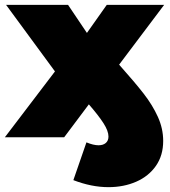

<svg xmlns="http://www.w3.org/2000/svg" viewBox="-22 -567 702 793"><path d="M470 -300Q535 -227 571.5 -180Q608 -133 630 -84.5Q652 -36 652 15Q652 75 622 118Q592 161 540.5 183.5Q489 206 426 206Q356 206 281 177L335 21Q364 33 385 33Q404 33 415 23.5Q426 14 426 -3Q426 -26 405.5 -58Q385 -90 345 -136L243 0H-2L205 -272L3 -547H259L337 -431L419 -547H656Z"/></svg>

Font: CMG Sans Black
Style: Regular
Weight: 900
Designer: Julieta Ulanovsky
Foundry: Julieta Ulanovsky
Version: Version 7.200